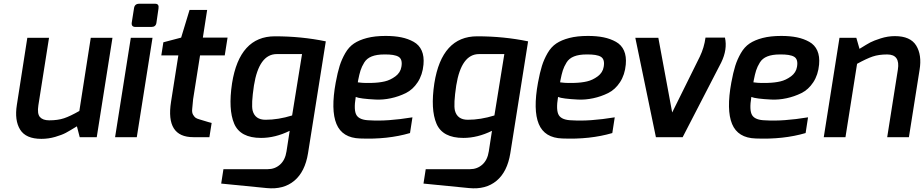

<svg xmlns="http://www.w3.org/2000/svg" viewBox="-20 -733 4938 1026"><path d="M70 -172 126 -531H242L185 -170Q178 -125 193.5 -107.5Q209 -90 243 -90Q289 -90 322 -101Q355 -112 404 -140L465 -531H581L497 0H406L391 -58Q352 -34 331.5 -23Q311 -12 275 -1.5Q239 9 201 9Q118 9 87.5 -40.5Q57 -90 70 -172Z M684 -612 696 -688Q699 -713 724 -713H809Q831 -713 827 -688L816 -612Q813 -589 789 -589H704Q681 -589 684 -612ZM595 0 679 -531H795L711 0Z M842 -437 853 -507 948 -532 993 -680H1087L1064 -532H1196L1181 -437H1049L1012 -203Q1009 -169 1007 -150Q1005 -131 1012 -119.5Q1019 -108 1025.5 -103.5Q1032 -99 1046 -95Q1108 -76 1111 -76L1099 0H1013Q864 0 894 -189L933 -437Z M1337 -276Q1322 -176 1330 -142Q1343 -93 1399 -93Q1467 -93 1541 -116L1594 -444H1459Q1364 -444 1337 -276ZM1162 248 1174 171H1411Q1449 171 1476.5 146.5Q1504 122 1511 76L1528 -34Q1451 4 1375 4Q1264 4 1231.5 -72Q1199 -148 1220 -288Q1260 -539 1449 -539Q1591 -539 1721 -512L1626 86Q1610 185 1552.5 233Q1495 281 1405 272Z M1892 -293Q1901 -292 1915.5 -290.5Q1930 -289 1968 -290Q2006 -291 2036 -298Q2066 -305 2093 -325Q2120 -345 2125 -376Q2132 -416 2110 -429.5Q2088 -443 2033 -442Q1993 -442 1966.5 -431.5Q1940 -421 1926.5 -399Q1913 -377 1906.5 -356.5Q1900 -336 1894 -305Q1893 -297 1892 -293ZM1774 -292Q1784 -346 1795 -381Q1806 -416 1825 -449Q1844 -482 1871.5 -500.5Q1899 -519 1941 -530Q1983 -541 2041 -541Q2088 -541 2124.5 -533.5Q2161 -526 2190.5 -509.5Q2220 -493 2233.5 -462.5Q2247 -432 2243 -388Q2238 -333 2212 -293.5Q2186 -254 2148.5 -235.5Q2111 -217 2069 -208Q2027 -199 1987 -201Q1947 -203 1919.5 -206.5Q1892 -210 1881 -215Q1869 -143 1885.5 -117Q1902 -91 1956 -90Q2050 -84 2184 -106L2171 -22Q2052 13 1904 7Q1809 4 1778 -70.5Q1747 -145 1774 -292Z M2418 -276Q2403 -176 2411 -142Q2424 -93 2480 -93Q2548 -93 2622 -116L2675 -444H2540Q2445 -444 2418 -276ZM2243 248 2255 171H2492Q2530 171 2557.5 146.5Q2585 122 2592 76L2609 -34Q2532 4 2456 4Q2345 4 2312.5 -72Q2280 -148 2301 -288Q2341 -539 2530 -539Q2672 -539 2802 -512L2707 86Q2691 185 2633.5 233Q2576 281 2486 272Z M2973 -293Q2982 -292 2996.5 -290.5Q3011 -289 3049 -290Q3087 -291 3117 -298Q3147 -305 3174 -325Q3201 -345 3206 -376Q3213 -416 3191 -429.5Q3169 -443 3114 -442Q3074 -442 3047.5 -431.5Q3021 -421 3007.5 -399Q2994 -377 2987.5 -356.5Q2981 -336 2975 -305Q2974 -297 2973 -293ZM2855 -292Q2865 -346 2876 -381Q2887 -416 2906 -449Q2925 -482 2952.5 -500.5Q2980 -519 3022 -530Q3064 -541 3122 -541Q3169 -541 3205.5 -533.5Q3242 -526 3271.5 -509.5Q3301 -493 3314.5 -462.5Q3328 -432 3324 -388Q3319 -333 3293 -293.5Q3267 -254 3229.5 -235.5Q3192 -217 3150 -208Q3108 -199 3068 -201Q3028 -203 3000.5 -206.5Q2973 -210 2962 -215Q2950 -143 2966.5 -117Q2983 -91 3037 -90Q3131 -84 3265 -106L3252 -22Q3133 13 2985 7Q2890 4 2859 -70.5Q2828 -145 2855 -292Z M3375 -531H3498L3572 -132L3720 -431Q3743 -479 3750 -532H3854Q3868 -469 3834 -399L3628 0H3485Z M4006 -293Q4015 -292 4029.5 -290.5Q4044 -289 4082 -290Q4120 -291 4150 -298Q4180 -305 4207 -325Q4234 -345 4239 -376Q4246 -416 4224 -429.5Q4202 -443 4147 -442Q4107 -442 4080.5 -431.5Q4054 -421 4040.5 -399Q4027 -377 4020.5 -356.5Q4014 -336 4008 -305Q4007 -297 4006 -293ZM3888 -292Q3898 -346 3909 -381Q3920 -416 3939 -449Q3958 -482 3985.5 -500.5Q4013 -519 4055 -530Q4097 -541 4155 -541Q4202 -541 4238.5 -533.5Q4275 -526 4304.5 -509.5Q4334 -493 4347.5 -462.5Q4361 -432 4357 -388Q4352 -333 4326 -293.5Q4300 -254 4262.5 -235.5Q4225 -217 4183 -208Q4141 -199 4101 -201Q4061 -203 4033.5 -206.5Q4006 -210 3995 -215Q3983 -143 3999.5 -117Q4016 -91 4070 -90Q4164 -84 4298 -106L4285 -22Q4166 13 4018 7Q3923 4 3892 -70.5Q3861 -145 3888 -292Z M4382 0 4466 -531H4556L4573 -472Q4613 -497 4631 -506.5Q4649 -516 4686.5 -528Q4724 -540 4762 -540Q4845 -540 4876 -489.5Q4907 -439 4894 -360L4837 0H4721L4778 -361Q4791 -442 4721 -442Q4676 -442 4643.5 -431Q4611 -420 4560 -392L4498 0Z"/></svg>

Font: Exo
Style: Demi Bold Italic
Weight: 600
Designer: Natanael Gama
Version: Version 1